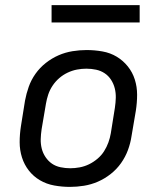

<svg xmlns="http://www.w3.org/2000/svg" viewBox="-20 -724 640 752"><path d="M254 8Q223 8 192.5 2.5Q162 -3 136.5 -18Q111 -33 93 -56Q75 -79 66 -107.5Q57 -136 57 -167Q57 -198 62 -230L78 -330Q83 -357 92.5 -384Q102 -411 119 -435Q136 -459 159.5 -477.5Q183 -496 209.5 -507.5Q236 -519 264 -523.5Q292 -528 319 -528Q351 -528 381.5 -522.5Q412 -517 437 -502Q462 -487 480.5 -464Q499 -441 508 -412.5Q517 -384 517 -353Q517 -322 512 -290L495 -190Q491 -163 481 -136Q471 -109 454 -85Q437 -61 413.5 -42.5Q390 -24 363.5 -12.5Q337 -1 309 3.5Q281 8 254 8ZM255 -65Q273 -65 292 -68.5Q311 -72 328.5 -80.5Q346 -89 361.5 -102Q377 -115 387.5 -131.5Q398 -148 404.5 -166Q411 -184 414 -202L430 -302Q433 -322 433.5 -341Q434 -360 429.5 -378Q425 -396 415 -411.5Q405 -427 390 -437Q375 -447 356.5 -451Q338 -455 318 -455Q300 -455 281.5 -451.5Q263 -448 245 -439.5Q227 -431 212 -418Q197 -405 186 -388.5Q175 -372 169 -354Q163 -336 160 -318L143 -218Q140 -198 139.5 -179Q139 -160 143.5 -142Q148 -124 158.5 -108.5Q169 -93 183.5 -83Q198 -73 217 -69Q236 -65 255 -65ZM182 -636V-704H527V-636Z"/></svg>

Font: Iosevka SS04 Extended Oblique
Style: Regular
Weight: 400
Width: 7
Italic angle: -9°
Monospace: yes
Designer: Belleve Invis
Foundry: Belleve Invis
Version: Version 19.0.0; ttfautohint (v1.8.4)